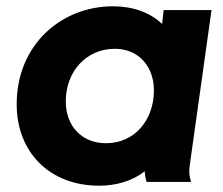

<svg xmlns="http://www.w3.org/2000/svg" viewBox="-20 -578 709 610"><path d="M295 12C349 12 401 -3 440 -34C440 -23 442 -13 446 0H587C581 -20 580 -34 583 -54L652 -546H500L495 -502C457 -538 403 -558 339 -558C175 -558 33 -436 33 -247C33 -94 138 12 295 12ZM189 -256C189 -351 254 -423 345 -423C420 -423 469 -367 469 -291C469 -197 408 -123 317 -123C240 -123 189 -177 189 -256Z"/></svg>

Font: Mluvka ExtraBold
Style: Italic
Weight: 800
Italic angle: -8°
Designer: Modified by Jiří Krblich, Original typeface by Gumpita Rahayu
Foundry: Gumpita Rahayu & Jiří Krblich
Version: Version 2.000;Glyphs 3.1.1 (3134)